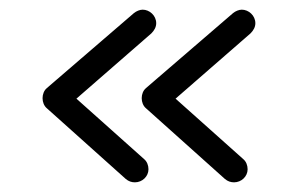

<svg xmlns="http://www.w3.org/2000/svg" viewBox="-20 -453 631 397"><path d="M464 -76C479 -76 492 -88 492 -103C492 -111 489 -119 483 -124L343 -249L498 -384C504 -390 508 -397 508 -405C508 -421 494 -433 480 -433C474 -433 467 -430 462 -426L282 -271C276 -266 273 -258 273 -250C273 -242 276 -234 282 -229L445 -83C451 -78 457 -76 464 -76ZM259 -76C274 -76 287 -88 287 -103C287 -111 284 -119 278 -124L138 -249L293 -384C299 -390 303 -397 303 -405C303 -421 289 -433 275 -433C269 -433 262 -430 257 -426L77 -271C71 -266 68 -258 68 -250C68 -242 71 -234 77 -229L240 -83C246 -78 252 -76 259 -76Z"/></svg>

Font: Comic Neue
Style: Normal
Weight: 400
Designer: Craig Rozynski
Foundry: Craig Rozynski
Version: Version 2.003